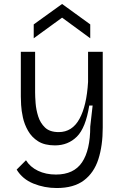

<svg xmlns="http://www.w3.org/2000/svg" viewBox="-20 -776 621 968"><path d="M266 172Q204 172 148.5 149.5Q93 127 64 79L111 32Q132 66 171.5 85Q211 104 262 104Q352 104 393.5 42.5Q435 -19 435 -138L447 -244H430Q412 -131 367.5 -87Q323 -43 257 -43Q205 -43 172.5 -63.5Q140 -84 121.5 -116.5Q103 -149 95.5 -183.5Q88 -218 86.5 -246.5Q85 -275 85 -289V-515H157V-310Q157 -289 159.5 -256Q162 -223 172.5 -189.5Q183 -156 207 -133Q231 -110 276 -110Q344 -110 380.5 -176.5Q417 -243 424 -363V-515H498V-133Q498 -42 476 26.5Q454 95 403 133.5Q352 172 266 172ZM150 -583V-653L293 -756L435 -653V-583L293 -687Z"/></svg>

Font: Bricolage Grotesque 10pt Light
Style: Regular
Weight: 300
Designer: Mathieu Triay
Foundry: Atelier Triay
Version: Version 1.000; ttfautohint (v1.8.4.7-5d5b);gftools[0.9.32]